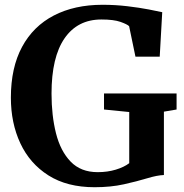

<svg xmlns="http://www.w3.org/2000/svg" viewBox="-20 -772 769 803"><path d="M375.5 11Q260.5 11 182.5 -38.5Q104.5 -88 65 -172.8Q25.5 -257.5 25.5 -363.5Q25.5 -489 72.2 -575.8Q119 -662.5 205.2 -707.2Q291.5 -752 409 -752Q462 -752 512.5 -746Q563 -740 602 -732.5Q641 -725 658.5 -721L648 -535H546.5L520 -662.5Q512 -670.5 483.8 -680.5Q455.5 -690.5 404 -690.5Q304.5 -690.5 250 -611.8Q195.5 -533 195.5 -380.5Q195.5 -289 214.2 -214.5Q233 -140 275.5 -96Q318 -52 388.5 -52Q429.5 -52 464.2 -62.5Q499 -73 520.5 -89.5V-303.5L415 -314V-381H718.5V-314L665.5 -305V-40Q637 -39 595 -26.2Q553 -13.5 498 -1.2Q443 11 375.5 11Z"/></svg>

Font: Merriweather
Style: Bold
Weight: 700
Designer: Eben Sorkin
Foundry: Eben Sorkin
Version: Version 2.100; ttfautohint (v1.7.19-72a1) -l 8 -r 50 -G 200 